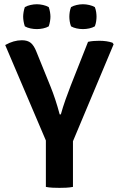

<svg xmlns="http://www.w3.org/2000/svg" viewBox="-20 -880 558 904"><path d="M394.5 -683Q407.5 -686 421 -687Q434.5 -688 447.5 -688Q483 -688 509.5 -679L515 -671.5L323.5 -215V0Q308 3 290.8 3.8Q273.5 4.5 260 4.5Q247 4.5 228.8 3.8Q210.5 3 196 0V-218.5L4.5 -668Q44 -690.5 83 -690.5Q110 -690.5 125 -678Q140 -665.5 151 -637.5L217.5 -473.5Q241.5 -414.5 261 -341.5H266.5Q275.5 -374.5 289 -412.5Q302.5 -450.5 313 -477ZM370.5 -743Q356 -743 340.8 -746.2Q325.5 -749.5 314.5 -756Q310 -767.5 308.2 -779.8Q306.5 -792 306.5 -801.5Q306.5 -810.5 308.2 -823Q310 -835.5 314.5 -846.5Q325.5 -853 340.8 -856.5Q356 -860 370.5 -860Q385 -860 400.2 -856.5Q415.5 -853 426.5 -846.5Q431 -835.5 432.8 -823Q434.5 -810.5 434.5 -801.5Q434.5 -792 432.8 -779.8Q431 -767.5 426.5 -756Q415.5 -749.5 400.2 -746.2Q385 -743 370.5 -743ZM153.5 -743Q139 -743 123.5 -746.2Q108 -749.5 97 -756Q93 -767.5 91 -779.8Q89 -792 89 -801.5Q89 -810.5 91 -823Q93 -835.5 97 -846.5Q108 -853 123.5 -856.5Q139 -860 153.5 -860Q167.5 -860 183 -856.5Q198.5 -853 209.5 -846.5Q213.5 -835.5 215.5 -823Q217.5 -810.5 217.5 -801.5Q217.5 -792 215.5 -779.8Q213.5 -767.5 209.5 -756Q198.5 -749.5 183 -746.2Q167.5 -743 153.5 -743Z"/></svg>

Font: Signika Negative SC SemiBold
Style: Regular
Weight: 600
Designer: Anna Giedryś
Foundry: Anna Giedryś
Version: Version 2.000; ttfautohint (v1.8.3) -l 8 -r 50 -G 200 -x 9 -